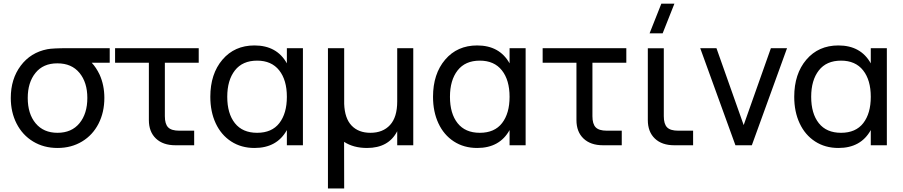

<svg xmlns="http://www.w3.org/2000/svg" viewBox="-20 -808 5023 1068"><path d="M299.8 15.1Q223.6 15.1 164.3 -20.8Q105 -56.6 72.3 -120.6Q40 -184.1 40 -263.2Q40 -368.7 95.2 -442.4Q150.4 -516.1 243.2 -534.2Q272.9 -540 359.9 -540H590.3V-459H490.2Q515.1 -432.6 534.2 -392.6Q560.5 -334 560.5 -263.2Q560.5 -183.6 528.1 -120.1Q495.6 -56.6 436.5 -21Q377 15.1 299.8 15.1ZM299.8 -69.3Q378.4 -69.3 422.1 -122.6Q465.8 -175.8 465.8 -263.2Q465.8 -349.6 422.1 -402.6Q378.4 -455.6 299.8 -455.6H297.9Q220.2 -455.6 177.2 -402.3Q134.3 -349.1 134.3 -263.2Q134.3 -174.8 178.2 -122.1Q222.2 -69.3 299.8 -69.3Z M620.1 -459V-540H1085.4V-459H897V-161.6Q897 -118.2 915.3 -99.6Q933.6 -81.1 976.6 -81.1H1060.1V0H955.6Q886.7 0 847.4 -37.4Q808.1 -74.7 808.1 -140.1V-459Z M1575.7 -540H1665V0H1575.7V-84.5Q1520.5 15.1 1395.5 15.1Q1321.8 15.1 1265.9 -21.2Q1210 -57.6 1179.9 -122.1Q1149.9 -186.5 1149.9 -269.5Q1149.9 -397 1217.3 -476.1Q1284.7 -555.2 1395.5 -555.2Q1520 -555.2 1575.7 -455.6ZM1410.2 -470.7Q1329.1 -470.7 1286.6 -416.3Q1244.1 -361.8 1244.1 -269.5Q1244.1 -176.3 1286.6 -122.8Q1329.1 -69.3 1410.2 -69.3Q1492.2 -69.3 1533.9 -123.3Q1575.7 -177.2 1575.7 -269.5Q1575.7 -362.8 1533 -416.7Q1490.2 -470.7 1410.2 -470.7Z M2189.5 -540H2278.8V0H2189.5V-78.1Q2141.6 15.1 2021.5 15.1Q1946.3 15.1 1894 -19L1894.5 240.2H1804.2V-540H1894.5V-230Q1897.5 -149.4 1935.8 -109.4Q1974.1 -69.3 2040.5 -69.3Q2109.9 -69.3 2149.7 -112.8Q2189.5 -156.2 2189.5 -243.7Z M2814.5 -540H2903.8V0H2814.5V-84.5Q2759.3 15.1 2634.3 15.1Q2560.5 15.1 2504.6 -21.2Q2448.7 -57.6 2418.7 -122.1Q2388.7 -186.5 2388.7 -269.5Q2388.7 -397 2456.1 -476.1Q2523.4 -555.2 2634.3 -555.2Q2758.8 -555.2 2814.5 -455.6ZM2648.9 -470.7Q2567.9 -470.7 2525.4 -416.3Q2482.9 -361.8 2482.9 -269.5Q2482.9 -176.3 2525.4 -122.8Q2567.9 -69.3 2648.9 -69.3Q2731 -69.3 2772.7 -123.3Q2814.5 -177.2 2814.5 -269.5Q2814.5 -362.8 2771.7 -416.7Q2729 -470.7 2648.9 -470.7Z M2998.5 -459V-540H3463.9V-459H3275.4V-161.6Q3275.4 -118.2 3293.7 -99.6Q3312 -81.1 3355 -81.1H3438.5V0H3334Q3265.1 0 3225.8 -37.4Q3186.5 -74.7 3186.5 -140.1V-459Z M3666 -622.6H3593.3L3658.7 -787.6H3731.4ZM3835.4 -81.1V0H3730.5Q3661.6 0 3622.6 -37.4Q3583.5 -74.7 3583.5 -140.1V-539.6H3672.4V-161.6Q3672.4 -118.2 3690.7 -99.6Q3709 -81.1 3752 -81.1Z M4162.1 0H4070.8L3875 -540H3965.3L4116.7 -112.3L4268.1 -540H4357.9Z M4823.7 -540H4913.1V0H4823.7V-84.5Q4768.6 15.1 4643.6 15.1Q4569.8 15.1 4513.9 -21.2Q4458 -57.6 4428 -122.1Q4397.9 -186.5 4397.9 -269.5Q4397.9 -397 4465.3 -476.1Q4532.7 -555.2 4643.6 -555.2Q4768.1 -555.2 4823.7 -455.6ZM4658.2 -470.7Q4577.1 -470.7 4534.7 -416.3Q4492.2 -361.8 4492.2 -269.5Q4492.2 -176.3 4534.7 -122.8Q4577.1 -69.3 4658.2 -69.3Q4740.2 -69.3 4782 -123.3Q4823.7 -177.2 4823.7 -269.5Q4823.7 -362.8 4781 -416.7Q4738.3 -470.7 4658.2 -470.7Z"/></svg>

Font: Vela Sans Med
Style: Regular
Weight: 500
Designer: Principal design: Mikhail Sharanda - project Manrope.
Design modification: Ravid Balaliev
Foundry: Mikhail Sharanda
Version: Version 1.001